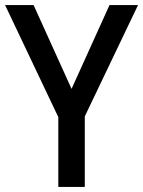

<svg xmlns="http://www.w3.org/2000/svg" viewBox="-20 -734 562 754"><path d="M261 -385 410 -714H522L313 -277V0H209V-274L0 -714H112Z"/></svg>

Font: Noto Sans Kannada SemiCondensed Medium
Style: Regular
Weight: 500
Width: 4
Designer: Jelle Bosma - Monotype Design Team
Foundry: Monotype Imaging Inc.
Version: Version 2.005; ttfautohint (v1.8.4.7-5d5b)